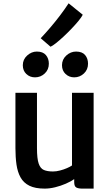

<svg xmlns="http://www.w3.org/2000/svg" viewBox="-20 -1104 656 1132"><path d="M243.5 8Q187.5 8 153.2 -9Q119 -26 101.2 -58Q83.5 -90 77.2 -133.8Q71 -177.5 71 -230.5V-557H198V-230.5Q198 -169 208 -139.8Q218 -110.5 238.8 -101.8Q259.5 -93 292.5 -93Q312 -93 334 -98.8Q356 -104.5 375 -112.8Q394 -121 404.5 -128.5V-557H532V8H464.5Q442.5 8 430 1.5Q417.5 -5 417.5 -30.5V-69L420 -49.5Q398 -34 368 -21Q338 -8 305.5 0Q273 8 243.5 8ZM186.5 -648Q156 -648 135.2 -667.8Q114.5 -687.5 114.5 -719.5Q114.5 -753.5 140.2 -776.8Q166 -800 197 -800Q233 -800 250.5 -779.5Q268 -759 268 -728.5Q268 -693.5 243.8 -670.8Q219.5 -648 186.5 -648ZM417.5 -648Q387.5 -648 366.5 -667.8Q345.5 -687.5 345.5 -719.5Q345.5 -753.5 371 -776.8Q396.5 -800 428.5 -800Q464.5 -800 481.8 -779.5Q499 -759 499 -728.5Q499 -693.5 474.8 -670.8Q450.5 -648 417.5 -648ZM278 -828.5 220 -878.5Q247 -907 276.2 -941.2Q305.5 -975.5 333.5 -1012.2Q361.5 -1049 384.5 -1084.5L468 -1017Q460 -1001.5 441.8 -979.5Q423.5 -957.5 400.5 -933.5Q377.5 -909.5 353.5 -887.2Q329.5 -865 309.5 -849.2Q289.5 -833.5 278 -828.5Z"/></svg>

Font: Merriweather Sans Medium
Style: Regular
Weight: 500
Designer: Eben Sorkin
Foundry: Eben Sorkin
Version: Version 2.001